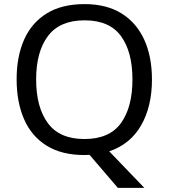

<svg xmlns="http://www.w3.org/2000/svg" viewBox="-20 -745 821 935"><path d="M720 -358Q720 -227 667.5 -135Q615 -43 512 -8L683 170H554L416 9Q410 9 403.5 9.5Q397 10 391 10Q280 10 206.5 -36Q133 -82 97 -165Q61 -248 61 -359Q61 -469 97 -551Q133 -633 206.5 -679Q280 -725 392 -725Q499 -725 572 -679.5Q645 -634 682.5 -551.5Q720 -469 720 -358ZM156 -358Q156 -223 213 -145.5Q270 -68 391 -68Q513 -68 569 -145.5Q625 -223 625 -358Q625 -493 569 -569.5Q513 -646 392 -646Q271 -646 213.5 -569.5Q156 -493 156 -358Z"/></svg>

Font: Noto Sans Tai Le
Style: Regular
Weight: 400
Designer: Monotype Design Team
Foundry: Monotype Imaging Inc.
Version: Version 2.002; ttfautohint (v1.8.4.7-5d5b)